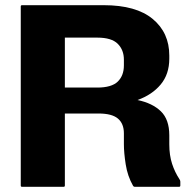

<svg xmlns="http://www.w3.org/2000/svg" viewBox="-20 -720 738 740"><path d="M380 -700Q504.5 -700 568.5 -647Q632.5 -594 632.5 -506V-494Q632.5 -434 599.2 -394.2Q566 -354.5 510 -334.5Q567.5 -322.5 600 -291Q632.5 -259.5 632.5 -198.5V-164Q632.5 -121.5 643.2 -88.8Q654 -56 671 -30.5Q675 -25 675 -20V-5Q675 0 670 0H500Q495 0 492.5 -4.5Q471.5 -41.5 464.5 -86.5Q457.5 -131.5 457.5 -164V-206Q457.5 -243.5 434.5 -263Q411.5 -282.5 360 -282.5H230V-5Q230 0 225 0H65Q60 0 60 -5V-695Q60 -700 65 -700ZM230 -575V-382.5H355Q410 -382.5 433.8 -405.5Q457.5 -428.5 457.5 -468V-490Q457.5 -527.5 433.8 -551.2Q410 -575 355 -575Z"/></svg>

Font: MFEK Sans
Style: Bold
Weight: 700
Designer: Owen Earl
Foundry: indestructible type*
Version: Version 0.001; ttfautohint (v1.8.4.7-5d5b)